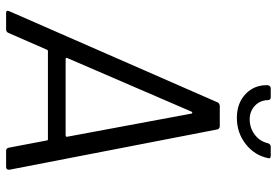

<svg xmlns="http://www.w3.org/2000/svg" viewBox="-159 -748 907 629"><g transform="rotate(90 294.5 -433.5)"><path d="M464 -8 440 -134Q440 -137 437 -137H147Q144 -137 143 -134L88 -8Q85 0 76 0H23Q12 0 17 -11L315 -692Q316 -696 320 -698Q324 -700 327 -700H393Q397 -700 400 -698Q403 -696 404 -692L536 -11V-9Q536 0 527 0H474Q466 0 464 -8ZM173 -195H424Q426 -195 427.5 -197Q429 -199 428 -200L352 -608Q351 -610 349.5 -610Q348 -610 346 -608L170 -200Q169 -198 170 -196.5Q171 -195 173 -195ZM259 -857Q261 -867 270 -867H299Q308 -867 308 -857Q309 -831 327 -814.5Q345 -798 371 -798Q399 -798 421 -814.5Q443 -831 449 -857Q452 -867 461 -867H490Q501 -867 498 -858Q489 -814 452 -785Q415 -756 366 -756Q318 -756 288 -784.5Q258 -813 259 -857Z"/></g></svg>

Font: Barlow
Style: Italic
Weight: 400
Italic angle: -7°
Designer: Jeremy Tribby
Foundry: Tribby Type
Version: Version 1.408